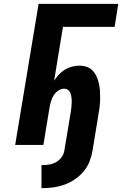

<svg xmlns="http://www.w3.org/2000/svg" viewBox="-20 -755 640 1000"><path d="M196 225V105H201Q218 105 236.5 102Q255 99 272 89.5Q289 80 300.5 64Q312 48 315 30L349 -174Q351 -186 352 -198Q353 -210 353.5 -222Q354 -234 352.5 -245.5Q351 -257 347.5 -268Q344 -279 335 -286Q326 -293 314 -293Q299 -293 284.5 -283.5Q270 -274 261 -260.5Q252 -247 247 -231.5Q242 -216 239 -201L206 0H59L181 -735H596L577 -615H308L262 -335Q273 -352 287 -367Q301 -382 318.5 -392.5Q336 -403 355 -408Q374 -413 393 -413Q414 -413 432.5 -406.5Q451 -400 464 -385.5Q477 -371 484.5 -353Q492 -335 496 -316Q500 -297 501 -277Q502 -257 501.5 -236.5Q501 -216 498.5 -195.5Q496 -175 492 -154L462 30Q457 59 446 87Q435 115 415 138.5Q395 162 369 179.5Q343 197 315 207Q287 217 258 221Q229 225 201 225Z"/></svg>

Font: Iosevka SS04 Heavy Extended
Style: Italic
Weight: 900
Width: 7
Italic angle: -9°
Monospace: yes
Designer: Belleve Invis
Foundry: Belleve Invis
Version: Version 19.0.0; ttfautohint (v1.8.4)